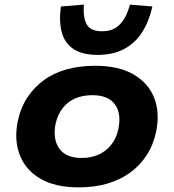

<svg xmlns="http://www.w3.org/2000/svg" viewBox="-20 -798 751 829"><path d="M320 11Q219 11 155 -26Q91 -63 65.5 -128.5Q40 -194 57 -276Q69 -333 98 -377Q127 -421 169.5 -452Q212 -483 268 -498.5Q324 -514 391 -514Q492 -514 556 -477Q620 -440 645.5 -376Q671 -312 654 -229Q642 -172 613 -127.5Q584 -83 541 -52Q498 -21 442.5 -5Q387 11 320 11ZM332 -116Q375 -116 407 -131Q439 -146 461 -174Q483 -202 491 -241Q505 -308 476 -347.5Q447 -387 379 -387Q337 -387 304.5 -373Q272 -359 250.5 -331Q229 -303 220 -264Q207 -197 236 -156.5Q265 -116 332 -116ZM402 -561Q335 -561 297 -586.5Q259 -612 246.5 -659.5Q234 -707 243 -770L342 -778Q338 -722 354.5 -692.5Q371 -663 421 -663Q469 -663 497.5 -692.5Q526 -722 541 -778L638 -770Q624 -707 594 -659.5Q564 -612 516 -586.5Q468 -561 402 -561Z"/></svg>

Font: Nunito Sans 7pt SemiExpanded ExtraBold
Style: Italic
Weight: 800
Width: 6
Italic angle: -9°
Designer: Vernon Adams
Foundry: Vernon Adams
Version: Version 3.101;gftools[0.9.27]